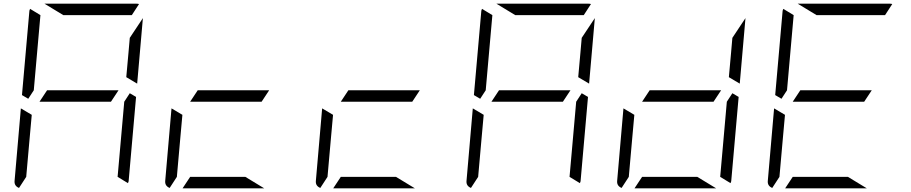

<svg xmlns="http://www.w3.org/2000/svg" viewBox="-20 -1020 4936 1040"><path d="M581 -469H405H194L235 -531H411H622ZM163 -531 133 -485 99 -505 139 -959Q139 -964 143 -972L199 -938L181 -735ZM683 -515 717 -495 677 -41Q677 -36 673 -28L617 -62L635 -265L653 -469ZM83 -2Q56 -13 59 -41L93 -433L152 -398L140 -265L122 -62ZM323 -938 221 -1000H452H720Q729 -1000 733 -998L694 -938H446ZM683 -815 754 -922 723 -567 664 -602 676 -735Z M1397 -469H1221H1010L1051 -531H1227H1438ZM1309 -62 1411 0H1180H969L1010 -62H1186ZM899 -2Q872 -13 875 -41L909 -433L968 -398L956 -265L938 -62Z M2213 -469H2037H1826L1867 -531H2043H2254ZM2125 -62 2227 0H1996H1785L1826 -62H2002ZM1715 -2Q1688 -13 1691 -41L1725 -433L1784 -398L1772 -265L1754 -62Z M3029 -469H2853H2642L2683 -531H2859H3070ZM2611 -531 2581 -485 2547 -505 2587 -959Q2587 -964 2591 -972L2647 -938L2629 -735ZM3131 -515 3165 -495 3125 -41Q3125 -36 3121 -28L3065 -62L3083 -265L3101 -469ZM2531 -2Q2504 -13 2507 -41L2541 -433L2600 -398L2588 -265L2570 -62ZM2771 -938 2669 -1000H2900H3168Q3177 -1000 3181 -998L3142 -938H2894ZM3131 -815 3202 -922 3171 -567 3112 -602 3124 -735Z M3845 -469H3669H3458L3499 -531H3675H3886ZM3757 -62 3859 0H3628H3417L3458 -62H3634ZM3947 -515 3981 -495 3941 -41Q3941 -36 3937 -28L3881 -62L3899 -265L3917 -469ZM3347 -2Q3320 -13 3323 -41L3357 -433L3416 -398L3404 -265L3386 -62ZM3947 -815 4018 -922 3987 -567 3928 -602 3940 -735Z M4661 -469H4485H4274L4315 -531H4491H4702ZM4243 -531 4213 -485 4179 -505 4219 -959Q4219 -964 4223 -972L4279 -938L4261 -735ZM4573 -62 4675 0H4444H4233L4274 -62H4450ZM4163 -2Q4136 -13 4139 -41L4173 -433L4232 -398L4220 -265L4202 -62ZM4403 -938 4301 -1000H4532H4800Q4809 -1000 4813 -998L4774 -938H4526Z"/></svg>

Font: DSEG7 Modern Mini
Style: Light Italic
Weight: 300
Italic angle: -5°
Designer: Keshikan(Twitter:@keshinomi_88pro)
Version: Version 0.46